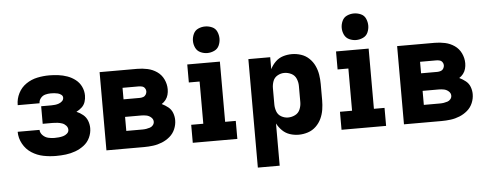

<svg xmlns="http://www.w3.org/2000/svg" viewBox="-58 -933 3285 1296"><g transform="rotate(-5 1584.0 -285.0)"><path d="M290 8Q324 8 357 4Q390 0 421.5 -11.5Q453 -23 480 -43.5Q507 -64 521.5 -95Q536 -126 536 -159Q536 -185 526.5 -209.5Q517 -234 497 -250.5Q477 -267 453 -277Q473 -287 489.5 -302Q506 -317 513 -338Q520 -359 520 -381Q520 -413 506.5 -441.5Q493 -470 468 -489.5Q443 -509 413.5 -519.5Q384 -530 353 -534Q322 -538 291 -538Q250 -538 209.5 -529.5Q169 -521 134.5 -497.5Q100 -474 81 -436.5Q62 -399 62 -358V-356H210V-357Q210 -375 222.5 -390.5Q235 -406 253.5 -411Q272 -416 291 -416Q303 -416 315 -415Q327 -414 339 -411Q351 -408 361.5 -400Q372 -392 372 -380Q372 -366 362 -356.5Q352 -347 339.5 -342.5Q327 -338 314 -336.5Q301 -335 288 -335H219V-216H288Q304 -216 319.5 -214Q335 -212 350 -207Q365 -202 376.5 -189.5Q388 -177 388 -161Q388 -146 376 -135.5Q364 -125 349.5 -121Q335 -117 320 -115.5Q305 -114 290 -114Q269 -114 248 -119Q227 -124 211 -140Q195 -156 194 -177H46Q46 -134 67.5 -95Q89 -56 125.5 -32.5Q162 -9 204.5 -0.5Q247 8 290 8Z M632 0H887Q918 0 949 -4Q980 -8 1009.5 -20Q1039 -32 1063 -52.5Q1087 -73 1099.5 -102.5Q1112 -132 1112 -163Q1112 -188 1103 -212Q1094 -236 1074 -252Q1054 -268 1031 -279Q1047 -289 1058.5 -304Q1070 -319 1075 -337.5Q1080 -356 1080 -375Q1080 -410 1064.5 -442.5Q1049 -475 1020 -495Q991 -515 956.5 -522.5Q922 -530 887 -530H632ZM777 -333V-411H887Q898 -411 909.5 -408Q921 -405 928 -395Q935 -385 935 -374Q935 -362 928.5 -351.5Q922 -341 910.5 -337Q899 -333 887 -333ZM777 -119V-214H887Q904 -214 921.5 -210.5Q939 -207 953 -194.5Q967 -182 967 -165Q967 -152 958.5 -141.5Q950 -131 937.5 -127Q925 -123 912.5 -121Q900 -119 887 -119Z M1217 0H1519V-122H1447V-530H1226V-408H1299V-122H1217ZM1368 -595Q1392 -595 1415 -605.5Q1438 -616 1448 -638.5Q1458 -661 1458 -685Q1458 -709 1448 -732Q1438 -755 1415 -765Q1392 -775 1368 -775Q1344 -775 1321.5 -765Q1299 -755 1288.5 -732Q1278 -709 1278 -685Q1278 -661 1288.5 -638.5Q1299 -616 1321.5 -605.5Q1344 -595 1368 -595Z M1640 205H1788V-81Q1802 -54 1824 -32.5Q1846 -11 1875 -1.5Q1904 8 1935 8Q1966 8 1997 -2Q2028 -12 2051.5 -34.5Q2075 -57 2088.5 -86Q2102 -115 2107 -146.5Q2112 -178 2112 -210V-320Q2112 -352 2107 -383.5Q2102 -415 2088.5 -444Q2075 -473 2051.5 -495.5Q2028 -518 1997 -528Q1966 -538 1935 -538Q1904 -538 1875 -529Q1846 -520 1824 -498.5Q1802 -477 1788 -449V-530H1640ZM1873 -114Q1849 -114 1827 -126.5Q1805 -139 1796.5 -162.5Q1788 -186 1788 -210V-320Q1788 -344 1796.5 -367.5Q1805 -391 1827 -403.5Q1849 -416 1873 -416Q1898 -416 1921 -404.5Q1944 -393 1954 -369Q1964 -345 1964 -320V-210Q1964 -185 1954 -161Q1944 -137 1921 -125.5Q1898 -114 1873 -114Z M2225 0H2527V-122H2455V-530H2234V-408H2307V-122H2225ZM2376 -595Q2400 -595 2423 -605.5Q2446 -616 2456 -638.5Q2466 -661 2466 -685Q2466 -709 2456 -732Q2446 -755 2423 -765Q2400 -775 2376 -775Q2352 -775 2329.5 -765Q2307 -755 2296.5 -732Q2286 -709 2286 -685Q2286 -661 2296.5 -638.5Q2307 -616 2329.5 -605.5Q2352 -595 2376 -595Z M2648 0H2903Q2934 0 2965 -4Q2996 -8 3025.5 -20Q3055 -32 3079 -52.5Q3103 -73 3115.5 -102.5Q3128 -132 3128 -163Q3128 -188 3119 -212Q3110 -236 3090 -252Q3070 -268 3047 -279Q3063 -289 3074.5 -304Q3086 -319 3091 -337.5Q3096 -356 3096 -375Q3096 -410 3080.5 -442.5Q3065 -475 3036 -495Q3007 -515 2972.5 -522.5Q2938 -530 2903 -530H2648ZM2793 -333V-411H2903Q2914 -411 2925.5 -408Q2937 -405 2944 -395Q2951 -385 2951 -374Q2951 -362 2944.5 -351.5Q2938 -341 2926.5 -337Q2915 -333 2903 -333ZM2793 -119V-214H2903Q2920 -214 2937.5 -210.5Q2955 -207 2969 -194.5Q2983 -182 2983 -165Q2983 -152 2974.5 -141.5Q2966 -131 2953.5 -127Q2941 -123 2928.5 -121Q2916 -119 2903 -119Z"/></g></svg>

Font: Iosevka Sparkle Heavy
Style: Regular
Weight: 900
Designer: Belleve Invis
Foundry: Belleve Invis
Version: Version 4.5.0; ttfautohint (v1.8.3)